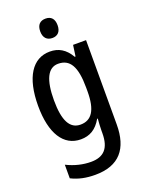

<svg xmlns="http://www.w3.org/2000/svg" viewBox="-178 -829 874 1154"><g transform="rotate(-20 258.5 -252.5)"><path d="M264 -745C229 -745 208 -725 208 -683C208 -642 230 -621 264 -621C298 -621 319 -642 319 -683C319 -724 299 -745 264 -745ZM220 -550C109 -550 43 -449 43 -267C43 -90 107 10 217 10C274 10 317 -15 350 -73H354C352 -49 350 -18 350 4V19C350 117 308 158 228 158C178 158 125 146 73 120V207C119 230 167 240 225 240C379 240 449 154 449 -1V-540H366L356 -469H351C318 -526 275 -550 220 -550ZM242 -464C317 -464 352 -407 352 -271V-247C352 -128 316 -74 245 -74C177 -74 144 -136 144 -266C144 -396 176 -464 242 -464Z"/></g></svg>

Font: Noto Sans Kannada Condensed Medium
Style: Regular
Weight: 500
Width: 3
Designer: Jelle Bosma - Monotype Design Team
Foundry: Monotype Imaging Inc.
Version: Version 2.005